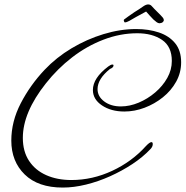

<svg xmlns="http://www.w3.org/2000/svg" viewBox="-20 -781 837 866"><path d="M263 65Q152 65 91.5 6Q31 -53 31 -147Q31 -233 73.5 -315Q116 -397 181 -466Q234 -522 302.5 -563Q371 -604 446.5 -627Q522 -650 594 -650Q651 -650 697 -634.5Q743 -619 770 -586Q797 -553 797 -500Q797 -453 774.5 -412.5Q752 -372 714.5 -342Q677 -312 632 -295Q587 -278 541 -278Q481 -278 440 -305.5Q399 -333 399 -375Q399 -429 468 -481Q480 -490 487 -490Q492 -490 492 -486Q492 -476 476 -470Q420 -425 420 -379Q420 -346 450 -323.5Q480 -301 525 -301Q565 -301 605.5 -318Q646 -335 680 -364Q714 -393 734.5 -429.5Q755 -466 755 -506Q755 -571 711 -601Q667 -631 599 -631Q522 -631 446.5 -602Q371 -573 305 -522Q239 -471 187 -405Q83 -274 83 -159Q83 -98 111 -55.5Q139 -13 188.5 9Q238 31 302 31Q397 31 486 -10.5Q575 -52 638 -122Q655 -140 663 -140Q669 -140 669 -131Q669 -119 658 -108Q624 -72 577 -41Q530 -10 476.5 14Q423 38 368 51.5Q313 65 263 65ZM543 -680Q541 -680 539 -686Q537 -692 541 -694Q546 -698 558 -706.5Q570 -715 586 -726Q609 -740 623.5 -750.5Q638 -761 648 -761Q657 -761 663 -755Q669 -749 676 -741Q684 -733 690.5 -726.5Q697 -720 704 -713Q709 -708 714 -702Q719 -696 719 -690Q719 -686 714.5 -681.5Q710 -677 700 -676Q693 -676 686.5 -681Q680 -686 672 -693Q664 -701 655 -711Q646 -721 639 -729Q624 -721 593 -704Q576 -694 563.5 -687Q551 -680 543 -680Z"/></svg>

Font: Alex Brush
Style: Regular
Weight: 400
Designer: Robert E. Leuschke
Foundry: Robert E. Leuschke
Version: Version 1.111; ttfautohint (v1.8.4.7-5d5b)